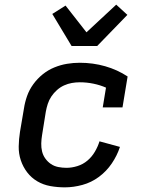

<svg xmlns="http://www.w3.org/2000/svg" viewBox="-20 -798 640 826"><path d="M259 8Q227 8 196.5 2.5Q166 -3 140.5 -18Q115 -33 97 -56.5Q79 -80 69.5 -108.5Q60 -137 60.5 -168Q61 -199 66 -231L83 -331Q87 -358 96.5 -385Q106 -412 123.5 -436Q141 -460 164 -478.5Q187 -497 214 -508Q241 -519 268.5 -523.5Q296 -528 323 -528Q380 -528 432.5 -513Q485 -498 529 -469L507 -336H422L436 -421Q411 -432 382 -438Q353 -444 323 -444Q306 -444 289 -441Q272 -438 255.5 -430.5Q239 -423 225 -410.5Q211 -398 201 -383Q191 -368 185.5 -351Q180 -334 177 -317L161 -217Q158 -199 157.5 -181Q157 -163 161 -146.5Q165 -130 175 -116Q185 -102 199 -92.5Q213 -83 230.5 -79.5Q248 -76 266 -76Q289 -76 313 -83.5Q337 -91 356 -107Q375 -123 388 -145Q401 -167 408 -190L496 -166Q484 -129 461 -95Q438 -61 405.5 -37Q373 -13 334.5 -2.5Q296 8 259 8ZM288 -600 205 -738 262 -774 352 -659 480 -778 528 -734 398 -600Z"/></svg>

Font: Iosevka HT Medium Extended
Style: Italic
Weight: 500
Width: 7
Italic angle: -9°
Monospace: yes
Designer: Belleve Invis
Foundry: Belleve Invis
Version: Version 32.3.0; ttfautohint (v1.8.4)